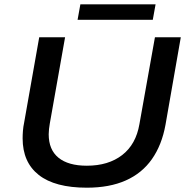

<svg xmlns="http://www.w3.org/2000/svg" viewBox="-20 -859 871 891"><path d="M383 12Q235 12 160 -47Q85 -106 85 -217Q85 -234 86.5 -252.5Q88 -271 92 -290L162 -686H282L211 -285Q209 -274 207.5 -260.5Q206 -247 206 -236Q206 -164 251.5 -127Q297 -90 383 -90Q483 -90 547 -139.5Q611 -189 627 -283L699 -686H819L748 -280Q731 -186 685 -120.5Q639 -55 563.5 -21.5Q488 12 383 12ZM340 -767 353 -839H702L689 -767Z"/></svg>

Font: Archivo SemiExpanded Medium
Style: Italic
Weight: 500
Width: 6
Italic angle: -10°
Designer: Hector Gatti
Foundry: Omnibus-Type
Version: Version 2.001